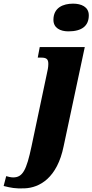

<svg xmlns="http://www.w3.org/2000/svg" viewBox="-148 -794 507 1053"><path d="M227 -622C301 -622 339 -652 339 -710C339 -757 297 -774 253 -774C198 -774 145 -752 145 -685C145 -641 182 -622 227 -622ZM-14 239C70 236 166 181 201 8L317 -536H70L59 -478H78C109 -478 117 -468 117 -443C117 -425 113 -407 108 -385L25 8C-3 141 -24 179 -76 179C-87 179 -106 175 -114 172L-128 226C-88 236 -64 241 -14 239Z"/></svg>

Font: Noto Serif Condensed Black
Style: Italic
Weight: 900
Width: 3
Italic angle: -12°
Designer: Monotype Design Team
Foundry: Monotype Imaging Inc.
Version: Version 2.013